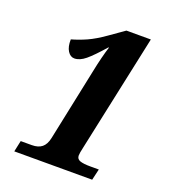

<svg xmlns="http://www.w3.org/2000/svg" viewBox="-132 -813 797 908"><g transform="rotate(20 266.0 -359.0)"><path d="M57 -56H113Q145 -56 163.5 -71Q182 -86 189 -119L265 -482Q281 -561 298 -614H295Q246 -558 217 -534Q188 -510 161 -510Q141 -510 127.5 -531Q114 -552 115 -589Q154 -600 190.5 -616.5Q227 -633 274 -666L348 -718H471L345 -128Q338 -98 338 -86Q338 -68 355.5 -62Q373 -56 407 -56H450L437 0H45Z"/></g></svg>

Font: Noto Serif NarrowExtraBold
Style: Italic
Weight: 800
Width: 4
Italic angle: -12°
Designer: Monotype Design Team
Foundry: Monotype Imaging Inc.
Version: Version 1.001